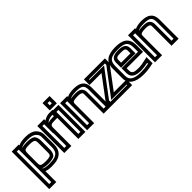

<svg xmlns="http://www.w3.org/2000/svg" viewBox="58 -1568 2685 2685"><g transform="rotate(-45 1400.0 -225.5)"><path d="M258 35C285 35 308 34 328 32C434 23 508 -37 508 -158V-357C508 -400 488 -442 455 -472C421 -503 365 -519 297 -519C238 -519 189 -511 155 -494V-509H131H42H17V-484V208V233H42H132H157V208V18C188 30 229 35 258 35ZM366 -147C366 -111 360 -97 349 -90C334 -81 307 -76 260 -76C213 -76 187 -81 172 -90C161 -97 157 -111 157 -147V-325C157 -367 162 -383 172 -390C185 -399 211 -404 259 -404C306 -404 333 -399 348 -389C360 -382 366 -366 366 -325V-147ZM107 -340C107 -335 107 -330 107 -325V-147C107 -145 107 -143 107 -142V-31V183H67V-459H106V-432L107 -340ZM416 -147V-325C416 -374 402 -415 375 -432C351 -447 310 -454 259 -454C218 -454 184 -450 161 -440C175 -459 215 -469 297 -469C358 -469 396 -458 421 -435C447 -411 458 -389 458 -357V-158C458 -61 414 -26 323 -17C305 -16 284 -15 258 -15C213 -15 163 -23 154 -42L153 -43C177 -32 214 -26 260 -26C311 -26 352 -33 375 -47C402 -63 416 -102 416 -147Z M658 -482V-484V-509H633H548H523V-484V0V25H548H638H663V0V-341C663 -386 689 -392 759 -392H809H834V-417V-494V-519H809H765C733 -519 691 -505 658 -482ZM613 -280V-25H573V-459H608V-405V-280H613ZM666 -428C685 -452 729 -469 765 -469H784V-442H759C725 -442 692 -439 666 -428Z M941 -565V-659V-684H916H826H801V-659V-565V-540H826H916H941V-565ZM891 -590H851V-634H891V-590ZM941 0V-484V-509H916H826H801V-484V0V25H826H916H941V0ZM891 -25H851V-459H891V-25Z M1248 -519C1192 -519 1146 -510 1114 -492V-509H1089H999H974V-484V0V25H999H1089H1114V0V-350C1114 -376 1117 -385 1129 -392C1142 -400 1171 -405 1222 -405C1243 -405 1258 -403 1271 -399C1296 -392 1301 -385 1301 -350V0V25H1326H1416H1441V0V-355C1441 -474 1370 -519 1248 -519ZM1064 -350V-300V-25H1024V-459H1064V-425V-350ZM1248 -469C1355 -469 1391 -447 1391 -355V-25H1351V-350C1351 -398 1329 -435 1285 -448C1268 -452 1246 -455 1222 -455C1183 -455 1151 -452 1127 -445C1146 -461 1183 -469 1248 -469Z M1866 0V-61V-86H1841H1613L1854 -408L1860 -415V-423V-484V-509H1835H1471H1445V-484V-423V-398H1471H1682L1441 -76L1435 -69V-61V0V25H1461H1841H1865L1866 0ZM1816 -25H1486V-53L1752 -408L1783 -448H1733H1496V-459H1810V-431L1543 -76L1512 -36H1563H1816V-25Z M2076 -519C1933 -519 1836 -474 1836 -329V-138C1836 -26 1928 35 2084 35C2142 35 2203 28 2264 14L2284 10V-10V-79V-111L2252 -103C2191 -88 2140 -80 2096 -80C2017 -80 1978 -92 1978 -149V-197H2278H2303V-222V-329C2303 -473 2215 -519 2076 -519ZM2076 -469C2202 -469 2253 -443 2253 -329V-247H1953H1928V-222V-149C1928 -54 2009 -30 2096 -30C2135 -30 2182 -36 2234 -47V-30C2182 -20 2133 -15 2084 -15C1943 -15 1887 -53 1887 -138V-329C1887 -442 1944 -469 2076 -469ZM2071 -409C2140 -409 2163 -404 2163 -357V-306H1978V-357C1978 -403 2002 -409 2071 -409ZM2071 -459C1997 -459 1928 -443 1928 -357V-281V-256H1953H2188H2213V-281V-357C2213 -443 2146 -459 2071 -459Z M2591 -519C2535 -519 2489 -510 2457 -492V-509H2432H2342H2317V-484V0V25H2342H2432H2457V0V-350C2457 -376 2460 -385 2472 -392C2485 -400 2514 -405 2565 -405C2586 -405 2601 -403 2614 -399C2639 -392 2644 -385 2644 -350V0V25H2669H2759H2784V0V-355C2784 -474 2713 -519 2591 -519ZM2407 -350V-300V-25H2367V-459H2407V-425V-350ZM2591 -469C2698 -469 2734 -447 2734 -355V-25H2694V-350C2694 -398 2672 -435 2628 -448C2611 -452 2589 -455 2565 -455C2526 -455 2494 -452 2470 -445C2489 -461 2526 -469 2591 -469Z"/></g></svg>

Font: Gamestation DisplayOutline
Style: Regular
Weight: 400
Designer: Jonas Hecksher
Foundry: Jonas Hecksher, Playtypeª, e-types AS
Version: Version 1.003